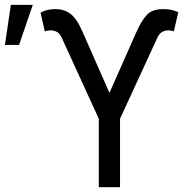

<svg xmlns="http://www.w3.org/2000/svg" viewBox="-122 -775 804 795"><path d="M287.1 0V-283.2L134.8 -616.2Q127 -634.8 115.5 -641.8Q104 -648.9 87.9 -649.4Q81.5 -648.9 74.5 -647.9Q67.4 -647 63.5 -644.5L45.9 -722.7Q63 -731.4 77.1 -734.4Q91.3 -737.3 108.4 -737.3Q143.1 -737.3 169.4 -718Q195.8 -698.7 219.7 -643.6L331.1 -390.6L443.4 -643.6Q463.4 -688.5 485.6 -712.9Q507.8 -737.3 553.7 -737.3Q570.8 -737.3 585.2 -734.6Q599.6 -731.9 616.2 -724.6L597.7 -644.5Q594.7 -647 588.1 -647.9Q581.5 -648.9 574.2 -649.4Q559.1 -648.9 547.9 -641.8Q536.6 -634.8 528.3 -616.2L375 -283.2V0ZM-101.6 -588.9 -77.1 -754.9H13.7L-43 -588.9Z"/></svg>

Font: Inter
Style: Regular
Weight: 400
Designer: Rasmus Andersson
Foundry: rsms
Version: Version 4.000;git-8c9346024